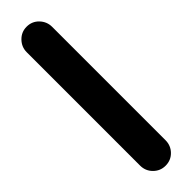

<svg xmlns="http://www.w3.org/2000/svg" viewBox="-33 -218 391 391"><g transform="rotate(45 163.0 -22.5)"><path d="M-37.1 -22Q-37.1 -37.6 -26.1 -48.1Q-15.1 -58.6 0 -58.6H326.2Q341.8 -58.6 352.5 -48.1Q363.3 -37.6 363.3 -22Q363.3 -6.8 352.5 3.9Q341.8 14.6 326.2 14.6H0Q-15.1 14.6 -26.1 3.9Q-37.1 -6.8 -37.1 -22Z"/></g></svg>

Font: Mikhak-DS1-FD Regular
Style: Regular
Weight: 400
Designer: Amin Abedi
Version: Version 3.2